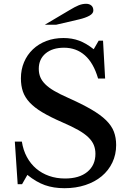

<svg xmlns="http://www.w3.org/2000/svg" viewBox="-20 -980 685 1010"><path d="M58 -235H95Q102 -190 121.5 -154Q141 -118 170.5 -93Q200 -68 238.5 -54.5Q277 -41 322 -41Q397 -41 439.5 -76Q482 -111 482 -171Q482 -196 473.5 -217Q465 -238 445 -257.5Q425 -277 391.5 -296Q358 -315 307 -337Q245 -364 203 -389Q161 -414 136 -441Q111 -468 100.5 -498.5Q90 -529 90 -568Q90 -614 106.5 -653Q123 -692 153 -720.5Q183 -749 224 -764.5Q265 -780 314 -780Q359 -780 396.5 -766Q434 -752 473 -721L499 -766H522L533 -567H496Q472 -649 426.5 -689Q381 -729 317 -729Q256 -729 220 -699Q184 -669 184 -618Q184 -594 192 -574.5Q200 -555 218 -537Q236 -519 265 -502Q294 -485 337 -466Q411 -433 460 -404.5Q509 -376 538 -347.5Q567 -319 579 -287.5Q591 -256 591 -217Q591 -167 571 -125Q551 -83 515 -53Q479 -23 429 -6.5Q379 10 319 10Q262 10 216.5 -6Q171 -22 124 -60L96 -11H73ZM216 -850 346 -927Q374 -944 393.5 -952Q413 -960 433 -960Q450 -960 460.5 -951Q471 -942 471 -925Q471 -909 450.5 -897.5Q430 -886 396 -878L276 -850Z"/></svg>

Font: SVN-Libre Baskerville
Style: Regular
Weight: 400
Designer: Pablo Impallari, Rodrigo Fuenzalida
Foundry: Pablo Impallari, Rodrigo Fuenzalida
Version: Version 1.000; ttfautohint (v1.8.4)